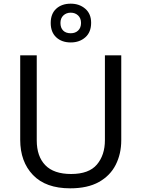

<svg xmlns="http://www.w3.org/2000/svg" viewBox="-20 -1015 771 1045"><path d="M640 -252Q640 -178 610 -118.5Q580 -59 518.5 -24.5Q457 10 362 10Q229 10 159.5 -62.5Q90 -135 90 -254V-714H180V-251Q180 -164 226.5 -116Q273 -68 367 -68Q464 -68 507.5 -119.5Q551 -171 551 -252V-714H640ZM365 -784Q316 -784 286 -812Q256 -840 256 -890Q256 -940 286 -967.5Q316 -995 365 -995Q412 -995 444 -967.5Q476 -940 476 -891Q476 -840 444.5 -812Q413 -784 365 -784ZM365 -834Q390 -834 405.5 -849Q421 -864 421 -890Q421 -916 405 -931Q389 -946 365 -946Q341 -946 325 -931Q309 -916 309 -890Q309 -864 323.5 -849Q338 -834 365 -834Z"/></svg>

Font: Noto Serif Ottoman Siyaq
Style: Regular
Weight: 400
Designer: Sérgio Martins
Version: Version 1.005; ttfautohint (v1.8.4.7-5d5b)